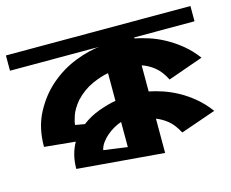

<svg xmlns="http://www.w3.org/2000/svg" viewBox="-87 -674 952 790"><g transform="rotate(-15 389.0 -278.5)"><path d="M525 0 155 -31V-37Q156 -94 182 -140L50 -153Q50 -235 82.5 -296.5Q115 -358 164 -400Q213 -442 271.5 -465Q330 -488 383 -493V-492H-4V-557H782V-492H525V-488Q550 -483 582 -473Q614 -463 647.5 -445Q681 -427 713 -401Q745 -375 771 -340L621 -287Q602 -325 576.5 -345Q551 -365 525 -373V-262Q551 -257 582.5 -246.5Q614 -236 646 -218.5Q678 -201 708.5 -175.5Q739 -150 765 -115L615 -63Q596 -99 573.5 -117.5Q551 -136 525 -146ZM237 -200Q271 -226 311.5 -240.5Q352 -255 383 -260V-378Q353 -373 313.5 -355.5Q274 -338 240 -302Q215 -272 206 -245.5Q197 -219 197 -207ZM383 -170Q367 -165 350.5 -155.5Q334 -146 319.5 -133.5Q305 -121 295 -106.5Q285 -92 282 -77L383 -63Z"/></g></svg>

Font: Shorif Bongobondhu ANSI V1
Style: Regular
Weight: 400
Designer: Shorif Uddin Shishir, Shorif art & Design, e-mail : shorifart@gmail.com, facebook : Shorif2001
Foundry: Lipighor Font Foundry
Version: Designed by Shorif Uddin Shishir | Developed by Niladri Shek